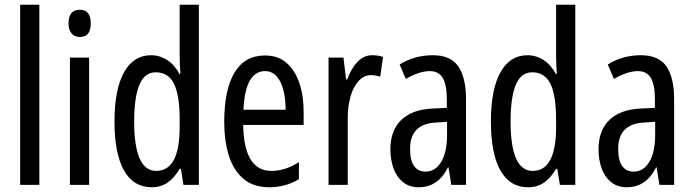

<svg xmlns="http://www.w3.org/2000/svg" viewBox="-20 -780 2927 810"><path d="M146 0H65V-760H146Z M317 -739Q363 -739 363 -681Q363 -624 317 -624Q295 -624 282 -639Q269 -654 269 -681Q269 -739 317 -739ZM356 -537V0H275V-537Z M620 10Q543 10 503 -61Q463 -132 463 -268Q463 -402 503 -474.5Q543 -547 617 -547Q654 -547 685.5 -526.5Q717 -506 737 -468H741Q738 -513 738 -542V-760H819V0H754L743 -68H738Q716 -30 687.5 -10Q659 10 620 10ZM639 -59Q738 -59 738 -244V-274Q738 -378 714 -426.5Q690 -475 637 -475Q590 -475 568 -422Q546 -369 546 -268Q546 -59 639 -59Z M1098 -546Q1153 -546 1189 -514.5Q1225 -483 1243 -429.5Q1261 -376 1261 -309V-253H1006Q1009 -59 1125 -59Q1154 -59 1182.5 -68Q1211 -77 1241 -96V-24Q1185 10 1116 10Q1048 10 1006 -26.5Q964 -63 945 -125Q926 -187 926 -265Q926 -402 969.5 -474Q1013 -546 1098 -546ZM1098 -480Q1057 -480 1034 -440Q1011 -400 1007 -317H1185Q1185 -361 1176 -398Q1167 -435 1147.5 -457.5Q1128 -480 1098 -480Z M1550 -547Q1574 -547 1596 -540L1584 -456Q1567 -463 1544 -463Q1516 -463 1493.5 -439Q1471 -415 1459 -374Q1447 -333 1447 -280V0H1366V-537H1429L1440 -445H1445Q1462 -492 1488.5 -519.5Q1515 -547 1550 -547Z M1806 -547Q1882 -547 1914 -499Q1946 -451 1946 -362V0H1884L1872 -74H1870Q1828 10 1747 10Q1706 10 1679 -12.5Q1652 -35 1639.5 -71.5Q1627 -108 1627 -150Q1627 -230 1673 -274Q1719 -318 1804 -322L1865 -325V-360Q1865 -422 1848 -451Q1831 -480 1793 -480Q1749 -480 1692 -447L1666 -508Q1729 -547 1806 -547ZM1818 -263Q1710 -257 1710 -152Q1710 -103 1727 -79.5Q1744 -56 1775 -56Q1817 -56 1841.5 -97.5Q1866 -139 1866 -212V-266Z M2208 10Q2131 10 2091 -61Q2051 -132 2051 -268Q2051 -402 2091 -474.5Q2131 -547 2205 -547Q2242 -547 2273.5 -526.5Q2305 -506 2325 -468H2329Q2326 -513 2326 -542V-760H2407V0H2342L2331 -68H2326Q2304 -30 2275.5 -10Q2247 10 2208 10ZM2227 -59Q2326 -59 2326 -244V-274Q2326 -378 2302 -426.5Q2278 -475 2225 -475Q2178 -475 2156 -422Q2134 -369 2134 -268Q2134 -59 2227 -59Z M2684 -547Q2760 -547 2792 -499Q2824 -451 2824 -362V0H2762L2750 -74H2748Q2706 10 2625 10Q2584 10 2557 -12.5Q2530 -35 2517.5 -71.5Q2505 -108 2505 -150Q2505 -230 2551 -274Q2597 -318 2682 -322L2743 -325V-360Q2743 -422 2726 -451Q2709 -480 2671 -480Q2627 -480 2570 -447L2544 -508Q2607 -547 2684 -547ZM2696 -263Q2588 -257 2588 -152Q2588 -103 2605 -79.5Q2622 -56 2653 -56Q2695 -56 2719.5 -97.5Q2744 -139 2744 -212V-266Z"/></svg>

Font: Noto Sans Malayalam ExtraCondensed
Style: Regular
Weight: 400
Width: 2
Designer: Jelle Bosma - Monotype Design Team
Foundry: Monotype Imaging Inc.
Version: Version 2.104; ttfautohint (v1.8.4.7-5d5b)